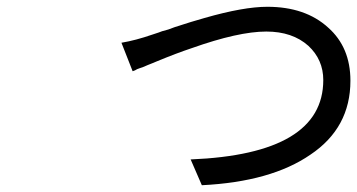

<svg xmlns="http://www.w3.org/2000/svg" viewBox="-20 -529 1053 566"><path d="M429 -427Q451 -434 458 -437L476 -442L495 -449Q547 -466 583 -476Q698 -509 768 -509Q880 -509 947 -448Q1013 -390 1013 -291Q1013 -152 895 -73Q779 7 575 17L542 -59Q933 -75 933 -293Q933 -353 889 -394Q842 -436 765 -436Q683 -436 545 -387Q500 -372 442 -348Q438 -346 430 -343Q422 -340 415 -337Q408 -334 401 -331L392 -328L384 -325Q378 -321 371 -319L338 -403Q380 -410 429 -427Z"/></svg>

Font: Source Han Sans Regular
Style: Regular
Weight: 400
Designer: Ryoko NISHIZUKA  (kana & ideographs); Paul D. Hunt (Latin, Greek & Cyrillic); Wenlong ZHANG  (bopomofo); Sandoll Communi
Foundry: Adobe Systems Incorporated
Version: Version 1.00 January 18, 2024, initial release